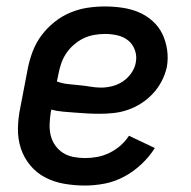

<svg xmlns="http://www.w3.org/2000/svg" viewBox="-20 -562 590 594"><path d="M243 12Q210 12 178.5 6.5Q147 1 120 -13Q93 -27 73.5 -50.5Q54 -74 44.5 -103Q35 -132 35.5 -164.5Q36 -197 43 -230L66 -350Q71 -376 81 -402.5Q91 -429 108 -452Q125 -475 148 -493.5Q171 -512 197.5 -523Q224 -534 251 -538Q278 -542 304 -542Q332 -542 359 -538Q386 -534 409.5 -524Q433 -514 452 -497Q471 -480 482 -457.5Q493 -435 497 -408Q501 -381 496 -354Q491 -332 480.5 -311.5Q470 -291 454 -273.5Q438 -256 418 -243Q398 -230 376.5 -222.5Q355 -215 333 -212.5Q311 -210 289 -210Q270 -210 251 -211Q232 -212 213.5 -213.5Q195 -215 176 -216.5Q157 -218 139 -223L137 -214Q134 -195 133.5 -177Q133 -159 137 -142.5Q141 -126 151 -112Q161 -98 175 -89Q189 -80 207 -76.5Q225 -73 243 -73Q262 -73 281 -76.5Q300 -80 318.5 -89Q337 -98 352.5 -111.5Q368 -125 379 -142L459 -104Q442 -77 417.5 -54Q393 -31 364 -15.5Q335 0 304 6Q273 12 243 12ZM293 -291Q310 -291 327.5 -295.5Q345 -300 360 -310Q375 -320 386 -335.5Q397 -351 400 -368Q404 -388 397.5 -406.5Q391 -425 377 -436.5Q363 -448 344 -452.5Q325 -457 305 -457Q289 -457 271.5 -454Q254 -451 238.5 -443.5Q223 -436 209 -424Q195 -412 185 -397Q175 -382 169.5 -366Q164 -350 161 -334L156 -310Q172 -304 189 -302Q206 -300 224 -298.5Q242 -297 259 -294Q276 -291 293 -291Z"/></svg>

Font: Lode Dark
Style: Bold Italic
Weight: 700
Italic angle: -11°
Monospace: yes
Designer: Belleve Invis
Foundry: Belleve Invis
Version: Version 29.2.0; ttfautohint (v1.8.3)